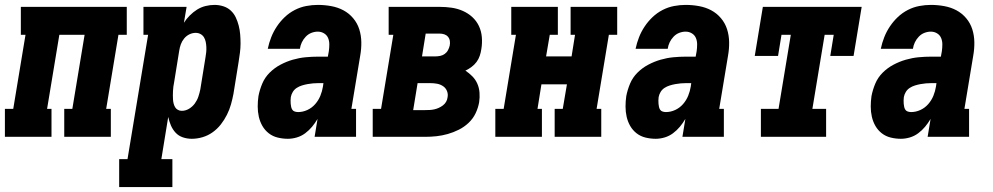

<svg xmlns="http://www.w3.org/2000/svg" viewBox="-31 -558 4051 783"><path d="M-11 0V-114H23L73 -416H54V-530H486V-416H452L402 -114H421V0H231V-114H264L314 -416H211L161 -114H179V0Z M455 205V91H489L573 -416H554V-530H730L719 -465Q729 -481 743 -495Q757 -509 773 -519Q789 -529 807.5 -533.5Q826 -538 844 -538Q862 -538 879.5 -532.5Q897 -527 910 -515Q923 -503 930.5 -487Q938 -471 942.5 -453.5Q947 -436 948.5 -417.5Q950 -399 950 -380.5Q950 -362 947.5 -343Q945 -324 942 -305L921 -175Q917 -154 911 -132.5Q905 -111 894.5 -90Q884 -69 869.5 -50.5Q855 -32 836 -18.5Q817 -5 795 1.5Q773 8 751 8Q732 8 714.5 2Q697 -4 685 -17Q673 -30 666 -46.5Q659 -63 655 -81L627 91H672V205ZM710 -106Q726 -106 740 -114.5Q754 -123 763.5 -136Q773 -149 778 -164Q783 -179 786 -194L807 -324Q809 -335 810 -345.5Q811 -356 810.5 -366.5Q810 -377 808 -387Q806 -397 801 -405.5Q796 -414 787 -419Q778 -424 767 -424Q754 -424 741.5 -418Q729 -412 720 -401Q711 -390 706.5 -377.5Q702 -365 700 -352L679 -222Q677 -213 676 -204.5Q675 -196 674.5 -187Q674 -178 674 -169.5Q674 -161 674.5 -152.5Q675 -144 677 -136Q679 -128 683 -121Q687 -114 694.5 -110Q702 -106 710 -106Z M1143 8Q1122 8 1101.5 3Q1081 -2 1065 -14.5Q1049 -27 1039 -44.5Q1029 -62 1024.5 -82Q1020 -102 1020 -123.5Q1020 -145 1023 -166Q1028 -192 1038.5 -217Q1049 -242 1068.5 -261.5Q1088 -281 1112.5 -294Q1137 -307 1163 -314.5Q1189 -322 1215 -324.5Q1241 -327 1267 -327H1306L1310 -349Q1312 -363 1312 -377Q1312 -391 1307 -403Q1302 -415 1290.5 -422Q1279 -429 1265 -429Q1252 -429 1239 -424Q1226 -419 1216 -408.5Q1206 -398 1200 -385.5Q1194 -373 1192 -359H1061Q1066 -383 1075 -406Q1084 -429 1098 -450Q1112 -471 1130.5 -488.5Q1149 -506 1171.5 -517.5Q1194 -529 1218 -533.5Q1242 -538 1265 -538Q1293 -538 1320 -533Q1347 -528 1369.5 -516Q1392 -504 1409 -484Q1426 -464 1434 -439Q1442 -414 1442.5 -386.5Q1443 -359 1438 -331L1402 -114H1421V0H1252L1264 -73Q1254 -56 1241.5 -41Q1229 -26 1213.5 -14.5Q1198 -3 1179.5 2.5Q1161 8 1143 8ZM1185 -101Q1204 -101 1222.5 -109.5Q1241 -118 1254.5 -133.5Q1268 -149 1275.5 -167.5Q1283 -186 1286 -205L1288 -219H1267Q1256 -219 1245 -218Q1234 -217 1223 -215Q1212 -213 1200.5 -209.5Q1189 -206 1179 -199.5Q1169 -193 1163 -183Q1157 -173 1155 -162Q1154 -155 1154 -148Q1154 -141 1154.5 -134.5Q1155 -128 1156.5 -121.5Q1158 -115 1161.5 -110Q1165 -105 1171.5 -103Q1178 -101 1185 -101Z M1489 0V-114H1523L1573 -416H1554V-530H1762Q1787 -530 1811 -526.5Q1835 -523 1856.5 -513.5Q1878 -504 1895 -488.5Q1912 -473 1922 -452Q1932 -431 1934 -406.5Q1936 -382 1932 -358Q1930 -344 1925.5 -330.5Q1921 -317 1912.5 -305.5Q1904 -294 1892 -285Q1880 -276 1867 -270Q1882 -260 1895 -247Q1908 -234 1915.5 -217Q1923 -200 1924.5 -180.5Q1926 -161 1923 -141Q1919 -118 1908.5 -96Q1898 -74 1880 -57Q1862 -40 1840 -29Q1818 -18 1795 -11.5Q1772 -5 1749 -2.5Q1726 0 1703 0ZM1690 -328H1744Q1754 -328 1764 -330Q1774 -332 1782.5 -338Q1791 -344 1796 -353.5Q1801 -363 1803 -372Q1805 -382 1803.5 -391.5Q1802 -401 1796 -408Q1790 -415 1781 -418Q1772 -421 1762 -421H1705ZM1703 -109Q1712 -109 1721.5 -109.5Q1731 -110 1740 -112Q1749 -114 1758 -118Q1767 -122 1775 -128Q1783 -134 1788 -142.5Q1793 -151 1794 -160Q1797 -174 1792 -186.5Q1787 -199 1776 -206.5Q1765 -214 1751.5 -216.5Q1738 -219 1724 -219H1672L1654 -109Z M1989 0V-114H2023L2073 -416H2054V-530H2244V-416H2211L2196 -328H2300L2314 -416H2296V-530H2486V-416H2452L2402 -114H2421V0H2231V-114H2264L2281 -214H2177L2161 -114H2179V0Z M2643 8Q2622 8 2601.5 3Q2581 -2 2565 -14.5Q2549 -27 2539 -44.5Q2529 -62 2524.5 -82Q2520 -102 2520 -123.5Q2520 -145 2523 -166Q2528 -192 2538.5 -217Q2549 -242 2568.5 -261.5Q2588 -281 2612.5 -294Q2637 -307 2663 -314.5Q2689 -322 2715 -324.5Q2741 -327 2767 -327H2806L2810 -349Q2812 -363 2812 -377Q2812 -391 2807 -403Q2802 -415 2790.5 -422Q2779 -429 2765 -429Q2752 -429 2739 -424Q2726 -419 2716 -408.5Q2706 -398 2700 -385.5Q2694 -373 2692 -359H2561Q2566 -383 2575 -406Q2584 -429 2598 -450Q2612 -471 2630.5 -488.5Q2649 -506 2671.5 -517.5Q2694 -529 2718 -533.5Q2742 -538 2765 -538Q2793 -538 2820 -533Q2847 -528 2869.5 -516Q2892 -504 2909 -484Q2926 -464 2934 -439Q2942 -414 2942.5 -386.5Q2943 -359 2938 -331L2902 -114H2921V0H2752L2764 -73Q2754 -56 2741.5 -41Q2729 -26 2713.5 -14.5Q2698 -3 2679.5 2.5Q2661 8 2643 8ZM2685 -101Q2704 -101 2722.5 -109.5Q2741 -118 2754.5 -133.5Q2768 -149 2775.5 -167.5Q2783 -186 2786 -205L2788 -219H2767Q2756 -219 2745 -218Q2734 -217 2723 -215Q2712 -213 2700.5 -209.5Q2689 -206 2679 -199.5Q2669 -193 2663 -183Q2657 -173 2655 -162Q2654 -155 2654 -148Q2654 -141 2654.5 -134.5Q2655 -128 2656.5 -121.5Q2658 -115 2661.5 -110Q2665 -105 2671.5 -103Q2678 -101 2685 -101Z M3072 0V-114H3144L3194 -416H3156L3142 -330H3047L3080 -530H3483L3450 -330H3355L3369 -416H3332L3282 -114H3338V0Z M3643 8Q3622 8 3601.5 3Q3581 -2 3565 -14.5Q3549 -27 3539 -44.5Q3529 -62 3524.5 -82Q3520 -102 3520 -123.5Q3520 -145 3523 -166Q3528 -192 3538.5 -217Q3549 -242 3568.5 -261.5Q3588 -281 3612.5 -294Q3637 -307 3663 -314.5Q3689 -322 3715 -324.5Q3741 -327 3767 -327H3806L3810 -349Q3812 -363 3812 -377Q3812 -391 3807 -403Q3802 -415 3790.5 -422Q3779 -429 3765 -429Q3752 -429 3739 -424Q3726 -419 3716 -408.5Q3706 -398 3700 -385.5Q3694 -373 3692 -359H3561Q3566 -383 3575 -406Q3584 -429 3598 -450Q3612 -471 3630.5 -488.5Q3649 -506 3671.5 -517.5Q3694 -529 3718 -533.5Q3742 -538 3765 -538Q3793 -538 3820 -533Q3847 -528 3869.5 -516Q3892 -504 3909 -484Q3926 -464 3934 -439Q3942 -414 3942.5 -386.5Q3943 -359 3938 -331L3902 -114H3921V0H3752L3764 -73Q3754 -56 3741.5 -41Q3729 -26 3713.5 -14.5Q3698 -3 3679.5 2.5Q3661 8 3643 8ZM3685 -101Q3704 -101 3722.5 -109.5Q3741 -118 3754.5 -133.5Q3768 -149 3775.5 -167.5Q3783 -186 3786 -205L3788 -219H3767Q3756 -219 3745 -218Q3734 -217 3723 -215Q3712 -213 3700.5 -209.5Q3689 -206 3679 -199.5Q3669 -193 3663 -183Q3657 -173 3655 -162Q3654 -155 3654 -148Q3654 -141 3654.5 -134.5Q3655 -128 3656.5 -121.5Q3658 -115 3661.5 -110Q3665 -105 3671.5 -103Q3678 -101 3685 -101Z"/></svg>

Font: Iosevka Curly Slab HvObl
Style: Regular
Weight: 900
Italic angle: -9°
Monospace: yes
Designer: Belleve Invis
Foundry: Belleve Invis
Version: Version 11.1.0; ttfautohint (v1.8.3)